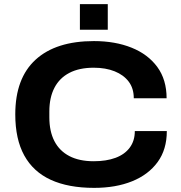

<svg xmlns="http://www.w3.org/2000/svg" viewBox="-20 -898 879 930"><path d="M436 12Q311 12 226 -27Q141 -66 97.5 -145Q54 -224 54 -344Q54 -519 152.5 -609Q251 -699 435 -699Q538 -699 617.5 -667Q697 -635 742 -573.5Q787 -512 787 -422H628Q628 -470 603.5 -502.5Q579 -535 535.5 -552.5Q492 -570 434 -570Q364 -570 316 -545Q268 -520 243.5 -472.5Q219 -425 219 -358V-330Q219 -262 243.5 -214.5Q268 -167 316 -142Q364 -117 434 -117Q495 -117 539.5 -133.5Q584 -150 608.5 -183Q633 -216 633 -263H788Q788 -174 743.5 -113Q699 -52 620 -20Q541 12 436 12ZM367 -754V-878H502V-754Z"/></svg>

Font: Archivo SemiExpanded
Style: Bold
Weight: 700
Width: 6
Designer: Hector Gatti
Foundry: Omnibus-Type
Version: Version 2.001